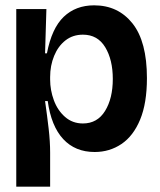

<svg xmlns="http://www.w3.org/2000/svg" viewBox="-20 -556 599 720"><path d="M41 144V-314V-522H154L149 -356H156Q174 -450 219 -493Q264 -536 333 -536Q423 -536 477 -468Q531 -400 531 -263Q531 -169 505.5 -107.5Q480 -46 435.5 -16Q391 14 335 14Q262 14 217 -34.5Q172 -83 159 -177H149Q157 -121 162.5 -73Q168 -25 168 16V144ZM291 -93Q345 -93 374 -140Q403 -187 403 -260Q403 -332 374.5 -379Q346 -426 291 -426Q253 -426 225.5 -404.5Q198 -383 183 -346.5Q168 -310 168 -267V-258Q168 -218 182 -180Q196 -142 224 -117.5Q252 -93 291 -93Z"/></svg>

Font: Bricolage Grotesque 96pt SemiBold
Style: Regular
Weight: 600
Designer: Mathieu Triay
Foundry: Atelier Triay
Version: Version 1.001; ttfautohint (v1.8.4.7-5d5b);gftools[0.9.33.de